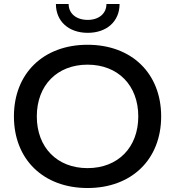

<svg xmlns="http://www.w3.org/2000/svg" viewBox="-20 -935 880 965"><path d="M420 10C642 10 790 -134 790 -350C790 -566 642 -710 420 -710C198 -710 50 -566 50 -350C50 -134 198 10 420 10ZM420 -90C267 -90 165 -194 165 -350C165 -506 267 -610 420 -610C573 -610 675 -506 675 -350C675 -194 573 -90 420 -90ZM581 -915H515C515 -867 477 -835 421 -835C363 -835 325 -867 325 -915H261C261 -828 325 -770 421 -770C517 -770 581 -828 581 -915Z"/></svg>

Font: Goli Medium
Style: Regular
Weight: 500
Designer: jaikishan Patel
Foundry: MagicType
Version: Version 1.000;Glyphs 3.2 (3242)